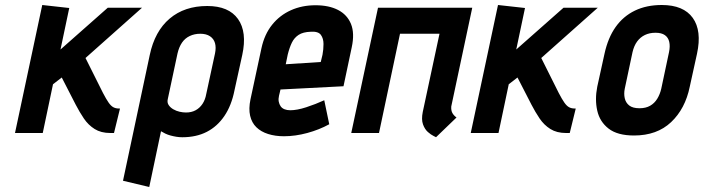

<svg xmlns="http://www.w3.org/2000/svg" viewBox="-20 -532 2815 768"><path d="M392 -160 322 -300 548 -501H411L222 -334L257 -500L149 -512L40 0H151L192 -195L227 -222L283 -113Q298 -84 315.5 -58Q333 -32 358.5 -16Q384 0 421 0H436L460 -98H455Q443 -98 433.5 -103Q424 -108 414.5 -121.5Q405 -135 392 -160Z M918 -171 949 -312Q969 -404 932 -456Q895 -508 809 -508Q718 -508 658.5 -457.5Q599 -407 579 -312L472 191L577 216L624 -7Q632 -2 641.5 2.5Q651 7 662 10Q673 13 685 15Q697 17 709 17Q765 17 807 -4.5Q849 -26 877.5 -68Q906 -110 918 -171ZM840 -318 805 -156Q801 -133 790 -116.5Q779 -100 762.5 -91Q746 -82 724 -82Q712 -82 698.5 -85Q685 -88 673 -95Q661 -102 654.5 -112Q648 -122 651 -135L690 -318Q696 -344 708 -361.5Q720 -379 739 -388Q758 -397 781 -397Q805 -397 820 -387Q835 -377 840 -359.5Q845 -342 840 -318Z M1096 -149 1102 -174 1354 -187 1387 -343Q1399 -399 1384 -436Q1369 -473 1332.5 -492Q1296 -511 1242 -511Q1188 -511 1143.5 -491Q1099 -471 1068.5 -433Q1038 -395 1026 -340L982 -135Q974 -97 980.5 -69Q987 -41 1005.5 -23Q1024 -5 1052.5 4Q1081 13 1116 13Q1161 13 1209 0Q1257 -13 1297 -35L1277 -131Q1242 -115 1205 -103Q1168 -91 1141 -91Q1128 -91 1118 -95Q1108 -99 1102.5 -107Q1097 -115 1095 -125.5Q1093 -136 1096 -149ZM1270 -313 1263 -284 1123 -275 1131 -314Q1138 -342 1147.5 -361.5Q1157 -381 1174.5 -392.5Q1192 -404 1223 -405Q1253 -407 1263.5 -392.5Q1274 -378 1274 -356Q1274 -334 1270 -313Z M1785 -106 1869 -501H1492L1385 0H1496L1580 -397H1738L1671 -84Q1665 -54 1672 -34.5Q1679 -15 1691.5 -4Q1704 7 1714.5 12Q1725 17 1724 17L1806 -62Q1795 -70 1789.5 -80Q1784 -90 1785 -106Z M2215 -160 2145 -300 2371 -501H2234L2045 -334L2080 -500L1972 -512L1863 0H1974L2015 -195L2050 -222L2106 -113Q2121 -84 2138.5 -58Q2156 -32 2181.5 -16Q2207 0 2244 0H2259L2283 -98H2278Q2266 -98 2256.5 -103Q2247 -108 2237.5 -121.5Q2228 -135 2215 -160Z M2739 -185 2768 -317Q2788 -409 2751 -460.5Q2714 -512 2627 -512Q2566 -512 2519.5 -489.5Q2473 -467 2442.5 -424Q2412 -381 2398 -317L2369 -185Q2359 -134 2369 -89.5Q2379 -45 2414.5 -17.5Q2450 10 2516 10Q2608 10 2664.5 -43.5Q2721 -97 2739 -185ZM2656 -323 2625 -177Q2620 -155 2609 -137Q2598 -119 2580.5 -109Q2563 -99 2538 -99Q2511 -99 2497 -110Q2483 -121 2479 -139Q2475 -157 2479 -177L2510 -323Q2516 -349 2528.5 -366Q2541 -383 2559.5 -392Q2578 -401 2602 -401Q2626 -401 2639.5 -391.5Q2653 -382 2657 -364.5Q2661 -347 2656 -323Z"/></svg>

Font: Advent Pro
Style: Italic
Weight: 400
Italic angle: -12°
Designer: VivaRado, Andreas Kalpakidis
Foundry: VivaRado, Andreas Kalpakidis
Version: Version 3.000